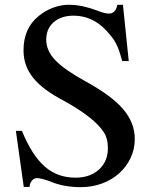

<svg xmlns="http://www.w3.org/2000/svg" viewBox="-20 -773 660 809"><path d="M522.5 -515.6H495.1Q488.3 -540 481.9 -558.6Q475.6 -577.1 467.3 -592.3Q459 -607.4 449.2 -619.6Q439.5 -631.8 426.8 -645.5Q368.2 -707 290 -707Q238.3 -707 206.5 -679.7Q174.8 -652.3 174.8 -605.5Q174.8 -559.6 212.9 -519.5Q251 -479.5 337.9 -431.6Q449.2 -371.1 498.5 -313.5Q547.9 -255.9 547.9 -187.5Q547.9 -144.5 530.3 -107.4Q512.7 -70.3 482.4 -43Q452.1 -15.6 410.2 0Q368.2 15.6 320.3 15.6Q286.1 15.6 252.9 9.8Q219.7 3.9 188.5 -9.8Q171.9 -15.6 158.2 -19Q144.5 -22.5 135.7 -22.5Q123 -22.5 114.3 -11.7Q105.5 -1 104.5 14.6H80.1L46.9 -221.7H72.3Q114.3 -119.1 168 -71.8Q221.7 -24.4 297.9 -24.4Q359.4 -24.4 397 -58.6Q434.6 -92.8 434.6 -148.4Q434.6 -169.9 430.2 -186.5Q425.8 -203.1 418 -214.8Q398.4 -246.1 356 -279.3Q313.5 -312.5 253.9 -345.7Q207 -370.1 173.8 -394.5Q140.6 -418.9 119.6 -445.3Q98.6 -471.7 88.9 -500Q79.1 -528.3 79.1 -561.5Q79.1 -654.3 143.6 -706.1Q170.9 -728.5 204.1 -740.7Q237.3 -752.9 269.5 -752.9Q298.8 -752.9 328.6 -746.6Q358.4 -740.2 389.6 -728.5Q405.3 -721.7 418 -718.8Q430.7 -715.8 439.5 -715.8Q466.8 -715.8 474.6 -752.9H498Z"/></svg>

Font: BabelStone Tibetan Slim
Style: Regular
Weight: 400
Designer: Christopher J. Fynn
Foundry: BabelStone
Version: Version 10.011 October 1, 2023